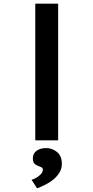

<svg xmlns="http://www.w3.org/2000/svg" viewBox="-20 -760 506 1040"><path d="M171 0V-740H295V0ZM181 260 151 214Q165 210 179 201.5Q193 193 202.5 182Q212 171 212 160Q212 150 206 147Q200 144 190 140Q175 135 166.5 126Q158 117 158 97Q158 71 178.5 56.5Q199 42 230 42Q262 42 288.5 63Q315 84 315 128Q315 153 302.5 174Q290 195 270 211.5Q250 228 226.5 240Q203 252 181 260Z"/></svg>

Font: Lexend Peta Medium
Style: Regular
Weight: 500
Designer: Bonnie Shaver-Troup, Thomas Jockin
Foundry: Lexend
Version: Version 1.007